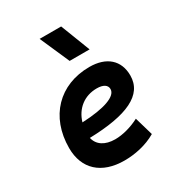

<svg xmlns="http://www.w3.org/2000/svg" viewBox="-189 -915 965 1045"><g transform="rotate(-30 293.0 -392.5)"><path d="M301.8 -115.7C237.8 -115.7 195.8 -143.6 185.1 -191.4C420.9 -197.8 545.9 -253.4 545.9 -376C545.9 -471.2 482.4 -527.3 375.5 -527.3C186 -527.3 59.6 -396.5 59.6 -199.7C59.6 -67.9 144.5 9.8 287.6 9.8C352.1 9.8 425.8 -4.4 487.8 -41L454.1 -156.7C404.8 -130.9 348.6 -115.7 301.8 -115.7ZM299.3 -609.4H424.8L353 -794.9H217.8ZM192.4 -284.7C214.4 -359.4 273.4 -406.2 352.1 -406.2C392.6 -406.2 415.5 -391.1 415.5 -365.7C415.5 -320.3 333.5 -291 192.4 -284.7Z"/></g></svg>

Font: Cascadia Code NF
Style: Bold Italic
Weight: 700
Italic angle: -10°
Monospace: yes
Designer: Aaron Bell
Foundry: Saja Typeworks
Version: Version 2404.023